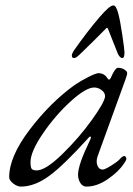

<svg xmlns="http://www.w3.org/2000/svg" viewBox="-20 -677 491 711"><path d="M371 -570Q331 -529 278 -478Q262 -462 255 -462Q246 -462 246 -471Q246 -478 253 -489Q305 -563 350 -615Q386 -657 400 -657Q410 -657 418 -627Q425 -601 433 -547Q441 -493 441 -483Q441 -462 433 -462Q424 -462 416 -479Q392 -539 380 -570Q377 -578 371 -570ZM300 14Q286 14 277.5 0.5Q269 -13 269 -30Q269 -66 311 -153Q321 -173 313 -171Q311 -171 309 -168Q216 -65 162 -25.5Q108 14 57 14Q44 14 29 2.5Q14 -9 14 -21Q14 -97 90 -197Q166 -297 256 -362Q278 -377 306.5 -391.5Q335 -406 345 -406Q366 -406 378 -387Q384 -377 390 -388Q406 -426 417 -426Q430 -426 440.5 -419.5Q451 -413 451 -406Q451 -400 444 -381L341 -97Q335 -78 341 -63.5Q347 -49 360 -49Q368 -49 391.5 -63.5Q415 -78 424 -88Q429 -95 437 -98.5Q445 -102 448 -90Q448 -83 438 -70Q419 -41 379 -13.5Q339 14 300 14ZM329 -353Q298 -353 241 -301Q184 -249 138.5 -182Q93 -115 93 -77Q93 -57 97.5 -51.5Q102 -46 116 -46Q149 -46 211 -106.5Q273 -167 321 -234Q369 -301 369 -321Q369 -334 356 -343.5Q343 -353 329 -353Z"/></svg>

Font: EB Garamond 12
Style: Italic
Weight: 400
Italic angle: -17°
Version: Version 0.016; ttfautohint (v1.8.4)